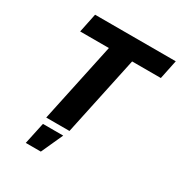

<svg xmlns="http://www.w3.org/2000/svg" viewBox="-204 -840 1109 1181"><g transform="rotate(30 350.0 -250.0)"><path d="M183 0 303 -563H99L127 -698H700L672 -563H468L348 0ZM152 198 185 44H329L259 198Z"/></g></svg>

Font: Azeret Mono Thin
Style: Bold Italic
Weight: 700
Italic angle: -12°
Version: Version 1.002